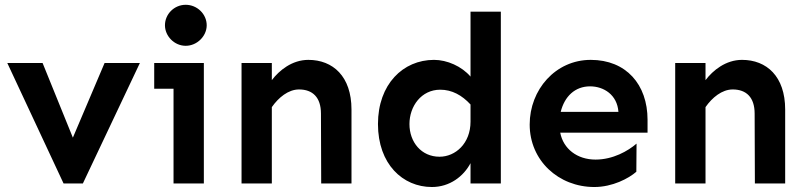

<svg xmlns="http://www.w3.org/2000/svg" viewBox="-20 -751 3301 786"><path d="M408.2 -493.2 278.3 -187.5 154.3 -493.2H9.8L240.2 0H319.3L552.7 -493.2Z M740.2 -731.4C693.4 -731.4 655.3 -693.4 655.3 -647.5C655.3 -603.5 693.4 -563.5 740.2 -563.5C787.1 -563.5 826.2 -603.5 826.2 -647.5C826.2 -693.4 787.1 -731.4 740.2 -731.4ZM611.3 -493.2V-387.7H690.4V0H814.5V-493.2Z M968.8 -493.2V0H1092.8V-312.5C1120.1 -351.6 1160.2 -384.8 1204.1 -384.8C1259.8 -384.8 1293.9 -352.5 1293.9 -286.1L1294.9 0H1418.9V-302.7C1418.9 -438.5 1342.8 -505.9 1242.2 -505.9C1175.8 -505.9 1123 -462.9 1092.8 -422.9V-493.2Z M1782.2 -383.8C1830.1 -383.8 1871.1 -361.3 1906.2 -323.2V-252.9C1906.2 -164.1 1844.7 -109.4 1779.3 -109.4C1705.1 -109.4 1656.2 -168.9 1656.2 -243.2C1656.2 -316.4 1705.1 -383.8 1782.2 -383.8ZM1906.2 -437.5C1870.1 -479.5 1810.5 -505.9 1756.8 -505.9C1629.9 -505.9 1527.3 -406.2 1527.3 -243.2C1527.3 -79.1 1628.9 14.6 1748 14.6C1821.3 14.6 1877.9 -29.3 1906.2 -83V0H2030.3V-703.1H1906.2Z M2395.5 -397.5C2451.2 -397.5 2506.8 -363.3 2511.7 -293H2275.4C2291 -356.4 2334 -397.5 2395.5 -397.5ZM2398.4 -505.9C2253.9 -505.9 2148.4 -383.8 2148.4 -241.2C2148.4 -93.8 2266.6 14.6 2413.1 14.6C2487.3 14.6 2553.7 -20.5 2585 -47.9L2585.9 -163.1C2550.8 -132.8 2489.3 -97.7 2418 -97.7C2342.8 -97.7 2286.1 -141.6 2273.4 -208H2630.9V-260.7C2630.9 -405.3 2543 -505.9 2398.4 -505.9Z M2744.1 -493.2V0H2868.2V-312.5C2895.5 -351.6 2935.5 -384.8 2979.5 -384.8C3035.2 -384.8 3069.3 -352.5 3069.3 -286.1L3070.3 0H3194.3V-302.7C3194.3 -438.5 3118.2 -505.9 3017.6 -505.9C2951.2 -505.9 2898.4 -462.9 2868.2 -422.9V-493.2Z"/></svg>

Font: Sen-gleads
Style: Bold
Weight: 700
Designer: Kosal Sen, Philatype
Foundry: Philatype
Version: Version 1.004; ttfautohint (v1.8.3)